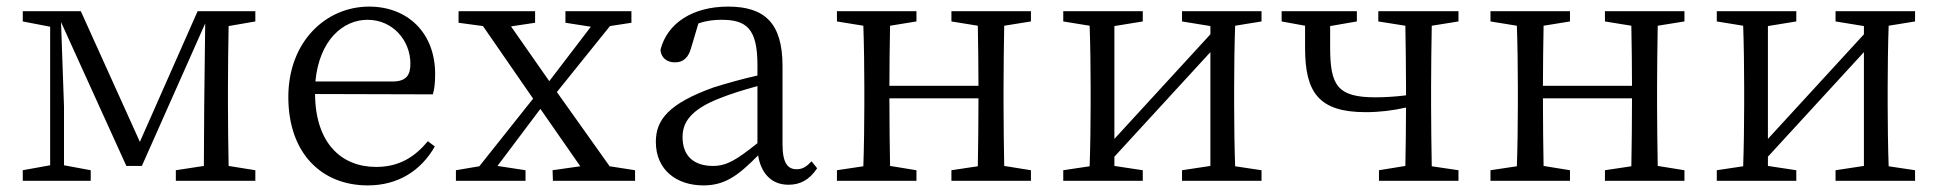

<svg xmlns="http://www.w3.org/2000/svg" viewBox="-20 -548 5874 582"><path d="M754 -483V-514H579L404 -118L225 -514H49V-483L132 -467V-47L49 -32V0H255V-32L174 -47V-225L165 -481L363 -45H410L602 -477L599 -225L598 -45L513 -32V0H754V-32L673 -45C672 -100 671 -176 671 -228V-286C671 -338 672 -414 673 -469Z M936 -301C948 -428 1021 -488 1094 -488C1171 -488 1224 -425 1224 -355C1224 -323 1214 -301 1170 -301ZM1292 -262C1297 -277 1299 -298 1299 -324C1299 -449 1215 -528 1099 -528C967 -528 854 -421 854 -254C854 -83 955 14 1095 14C1188 14 1257 -32 1298 -104L1277 -120C1238 -73 1191 -42 1120 -42C1014 -42 936 -115 935 -263Z M1828 -44 1668 -269 1829 -469 1894 -479V-514H1694V-479L1771 -467L1645 -302L1529 -468L1602 -479V-514H1370V-479L1444 -469L1596 -249L1433 -44L1362 -32V0H1573V-32L1488 -45L1618 -218L1739 -44L1655 -32L1656 0H1905V-32Z M2276 -114C2212 -63 2183 -45 2141 -45C2087 -45 2049 -72 2049 -132C2049 -172 2067 -214 2164 -251C2191 -262 2235 -276 2276 -287ZM2440 -59C2425 -43 2413 -35 2395 -35C2368 -35 2352 -53 2352 -111V-348C2352 -478 2298 -528 2187 -528C2081 -528 2003 -479 1982 -397C1984 -373 2001 -359 2026 -359C2052 -359 2067 -374 2075 -403L2097 -477C2123 -486 2146 -488 2167 -488C2243 -488 2276 -461 2276 -351V-319C2230 -309 2182 -295 2143 -283C2007 -234 1968 -185 1968 -118C1968 -32 2032 14 2112 14C2177 14 2217 -15 2278 -77C2287 -22 2319 12 2370 12C2405 12 2433 -2 2457 -38Z M3105 -483V-514H2864V-483L2944 -470C2945 -417 2946 -343 2946 -288H2676C2676 -342 2677 -416 2678 -470L2758 -483V-514H2517V-483L2597 -470C2599 -415 2600 -339 2600 -286V-228C2600 -176 2599 -99 2597 -44L2517 -32V0H2758V-32L2678 -45C2677 -99 2676 -178 2676 -250H2946C2946 -177 2945 -99 2944 -44L2864 -32V0H3105V-32L3024 -45C3023 -100 3022 -176 3022 -228V-286C3022 -338 3023 -415 3024 -470Z M3804 -483V-514H3563V-483L3649 -469V-444L3358 -127V-469L3444 -483V-514H3203V-483L3283 -470C3285 -415 3286 -339 3286 -286V-228C3286 -176 3285 -100 3283 -44L3203 -32V0H3444V-32L3358 -45V-73L3649 -390V-45L3563 -32V0H3804V-32L3724 -44C3722 -100 3721 -176 3721 -228V-286C3721 -338 3722 -415 3724 -470Z M4401 -483V-514H4158V-483L4240 -470C4241 -415 4242 -339 4242 -286V-259C4210 -255 4178 -253 4149 -253C4033 -253 4012 -290 4012 -405V-469L4093 -483V-514H3865V-483L3936 -470V-403C3936 -268 3977 -208 4120 -208C4162 -208 4202 -213 4242 -222C4242 -169 4241 -97 4240 -45L4160 -32V0H4401V-32L4320 -44C4319 -100 4318 -176 4318 -228V-286C4318 -338 4319 -415 4320 -470Z M5086 -483V-514H4845V-483L4925 -470C4926 -417 4927 -343 4927 -288H4657C4657 -342 4658 -416 4659 -470L4739 -483V-514H4498V-483L4578 -470C4580 -415 4581 -339 4581 -286V-228C4581 -176 4580 -99 4578 -44L4498 -32V0H4739V-32L4659 -45C4658 -99 4657 -178 4657 -250H4927C4927 -177 4926 -99 4925 -44L4845 -32V0H5086V-32L5005 -45C5004 -100 5003 -176 5003 -228V-286C5003 -338 5004 -415 5005 -470Z M5785 -483V-514H5544V-483L5630 -469V-444L5339 -127V-469L5425 -483V-514H5184V-483L5264 -470C5266 -415 5267 -339 5267 -286V-228C5267 -176 5266 -100 5264 -44L5184 -32V0H5425V-32L5339 -45V-73L5630 -390V-45L5544 -32V0H5785V-32L5705 -44C5703 -100 5702 -176 5702 -228V-286C5702 -338 5703 -415 5705 -470Z"/></svg>

Font: Shippori Mincho
Style: Regular
Weight: 400
Designer: Bonji Tadano  Ryoko NISHIZUKA  (kana & ideographs); Frank Grießhammer (Latin, Greek & Cyrillic); Wenlong ZHANG  (bopomof
Foundry: Adobe Systems Incorporated
Version: Version 1.003;PS 1.001;hotconv 16.6.54;makeotf.lib2.5.65590